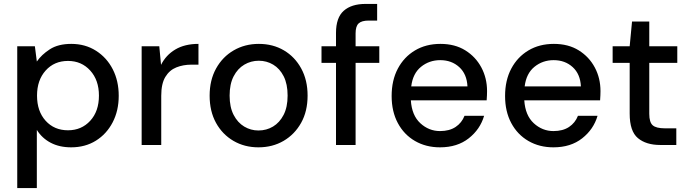

<svg xmlns="http://www.w3.org/2000/svg" viewBox="-20 -740 3519 980"><path d="M68 220V-504H158L168 -426Q192 -461 234.5 -488.5Q277 -516 344 -516Q415 -516 470 -481Q525 -446 555.5 -386.5Q586 -327 586 -251Q586 -175 555 -115.5Q524 -56 469.5 -22Q415 12 343 12Q283 12 238.5 -11.5Q194 -35 168 -77V220ZM327 -75Q396 -75 440.5 -123.5Q485 -172 485 -252Q485 -331 440.5 -380Q396 -429 327 -429Q257 -429 213 -380Q169 -331 169 -252Q169 -172 213 -123.5Q257 -75 327 -75Z M703 0V-504H793L802 -409Q827 -459 875 -487.5Q923 -516 993 -516V-410H957Q915 -410 880 -396Q845 -382 824 -347.5Q803 -313 803 -251V0Z M1299 12Q1228 12 1171.5 -21Q1115 -54 1082.5 -113Q1050 -172 1050 -252Q1050 -331 1083 -390.5Q1116 -450 1173 -483Q1230 -516 1301 -516Q1373 -516 1429 -483Q1485 -450 1517.5 -390.5Q1550 -331 1550 -252Q1550 -172 1517 -113Q1484 -54 1427.5 -21Q1371 12 1299 12ZM1299 -74Q1340 -74 1373.5 -94Q1407 -114 1427.5 -153.5Q1448 -193 1448 -252Q1448 -311 1428 -350.5Q1408 -390 1374.5 -410Q1341 -430 1301 -430Q1261 -430 1227 -410Q1193 -390 1172.5 -350.5Q1152 -311 1152 -252Q1152 -193 1172.5 -153.5Q1193 -114 1226.5 -94Q1260 -74 1299 -74Z M1695 0V-419H1621V-504H1695V-572Q1695 -650 1734.5 -685Q1774 -720 1846 -720H1905V-635H1862Q1826 -635 1810.5 -620.5Q1795 -606 1795 -570V-504H1916V-419H1795V0Z M2226 12Q2154 12 2098 -20.5Q2042 -53 2010.5 -112Q1979 -171 1979 -250Q1979 -330 2010.5 -389.5Q2042 -449 2098 -482.5Q2154 -516 2228 -516Q2302 -516 2355 -483Q2408 -450 2437 -395.5Q2466 -341 2466 -275Q2466 -265 2465.5 -253.5Q2465 -242 2464 -228H2077Q2082 -151 2125.5 -111Q2169 -71 2226 -71Q2274 -71 2305.5 -92Q2337 -113 2351 -149H2451Q2431 -80 2372.5 -34Q2314 12 2226 12ZM2227 -433Q2171 -433 2129 -399Q2087 -365 2079 -299H2366Q2363 -362 2324 -397.5Q2285 -433 2227 -433Z M2805 12Q2733 12 2677 -20.5Q2621 -53 2589.5 -112Q2558 -171 2558 -250Q2558 -330 2589.5 -389.5Q2621 -449 2677 -482.5Q2733 -516 2807 -516Q2881 -516 2934 -483Q2987 -450 3016 -395.5Q3045 -341 3045 -275Q3045 -265 3044.5 -253.5Q3044 -242 3043 -228H2656Q2661 -151 2704.5 -111Q2748 -71 2805 -71Q2853 -71 2884.5 -92Q2916 -113 2930 -149H3030Q3010 -80 2951.5 -34Q2893 12 2805 12ZM2806 -433Q2750 -433 2708 -399Q2666 -365 2658 -299H2945Q2942 -362 2903 -397.5Q2864 -433 2806 -433Z M3350 0Q3278 0 3236 -35Q3194 -70 3194 -160V-419H3107V-504H3194L3206 -630H3294V-504H3437V-419H3294V-159Q3294 -116 3311.5 -100.5Q3329 -85 3374 -85H3432V0Z"/></svg>

Font: DM Sans Medium
Style: Regular
Weight: 500
Designer: Colophon Foundry, Jonny Pinhorn
Foundry: Colophon Foundry
Version: Version 4.004; ttfautohint (v1.8.4.7-5d5b)